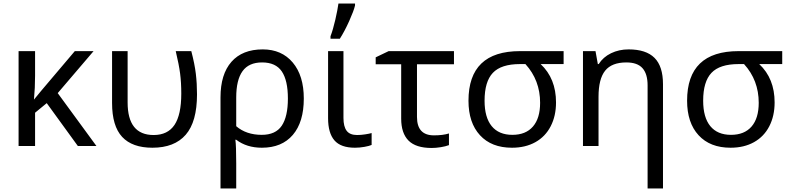

<svg xmlns="http://www.w3.org/2000/svg" viewBox="-20 -825 4465 1085"><path d="M402.8 -536.1H508.8L306.2 -298.8L524.9 0H419.9L244.1 -242.2L178.2 -188V0H85V-536.1H178.2V-397Q178.2 -329.1 171.9 -262.2L212.9 -312Z M841.3 9.8Q727.1 9.8 670.2 -51.5Q613.3 -112.8 613.3 -243.2V-536.1H701.2V-246.1Q701.2 -62 848.1 -62Q927.7 -62 966.1 -119.1Q1004.4 -176.3 1004.4 -295.9Q1004.4 -358.4 997.8 -409.4Q991.2 -460.4 973.1 -536.1H1061Q1080.1 -463.4 1086.7 -408Q1093.3 -352.5 1093.3 -292Q1093.3 -136.7 1029.5 -63.5Q965.8 9.8 841.3 9.8Z M1460.9 -472.2Q1386.2 -472.2 1350.6 -422.9Q1314.9 -373.5 1314.9 -273.9V-111.8Q1371.6 -63 1459 -63Q1537.6 -63 1572.3 -114.7Q1606.9 -166.5 1606.9 -268.1Q1606.9 -370.6 1572.5 -421.4Q1538.1 -472.2 1460.9 -472.2ZM1696.8 -268.1Q1696.8 -135.3 1634.8 -62.7Q1572.8 9.8 1460 9.8Q1374 9.8 1314.9 -35.2H1310.1Q1314.9 -2 1314.9 98.1V240.2H1226.1V-274.9Q1226.1 -405.3 1287.8 -475.6Q1349.6 -545.9 1464.8 -545.9Q1571.8 -545.9 1634.3 -471.7Q1696.8 -397.5 1696.8 -268.1Z M1920.9 -536.1V-158.2Q1920.9 -109.9 1939 -85.9Q1957 -62 1998 -62Q2019.5 -62 2043.5 -65.7Q2067.4 -69.3 2080.1 -73.2V-5.9Q2066.9 0 2039.6 4.9Q2012.2 9.8 1985.8 9.8Q1905.8 9.8 1869.9 -31.7Q1834 -73.2 1834 -157.2V-536.1ZM1847.7 -620.1Q1861.8 -656.7 1874.8 -713.1Q1887.7 -769.5 1892.6 -805.2H1986.3V-793.9Q1979 -763.2 1953.4 -706.1Q1927.7 -648.9 1900.4 -606H1847.7Z M2545.4 -536.1V-461.9H2336.4V-164.1Q2336.4 -60.1 2432.1 -60.1Q2482.9 -60.1 2517.1 -70.8V-4.9Q2498 2.4 2470.5 6.8Q2442.9 11.2 2419.4 11.2Q2330.1 11.2 2288.6 -30.5Q2247.1 -72.3 2247.1 -154.8V-461.9H2103V-501L2176.3 -536.1Z M2718.3 -255.9Q2718.3 -161.6 2758.5 -112.3Q2798.8 -63 2875.5 -63Q2951.2 -63 2991.7 -109.9Q3032.2 -156.7 3032.2 -244.1Q3032.2 -371.6 2949.2 -462.9H2918.5Q2812 -462.9 2765.1 -413.3Q2718.3 -363.8 2718.3 -255.9ZM3122.1 -246.1Q3122.1 -169.9 3092 -111.6Q3062 -53.2 3005.6 -21.7Q2949.2 9.8 2873 9.8Q2757.3 9.8 2692.4 -60.8Q2627.4 -131.3 2627.4 -255.9Q2627.4 -536.1 2918.5 -536.1H3165V-462.9H3035.2Q3122.1 -381.3 3122.1 -246.1Z M3639.6 240.2V-342.8Q3639.6 -407.2 3610.8 -439.7Q3582 -472.2 3519.5 -472.2Q3437 -472.2 3399.7 -425.5Q3362.3 -378.9 3362.3 -277.8V0H3274.4V-536.1H3345.2L3358.4 -462.9H3363.3Q3388.2 -502.4 3433.1 -524.2Q3478 -545.9 3532.2 -545.9Q3630.9 -545.9 3678.7 -498Q3726.6 -450.2 3726.6 -349.1V240.2Z M3953.6 -255.9Q3953.6 -161.6 3993.9 -112.3Q4034.2 -63 4110.8 -63Q4186.5 -63 4227.1 -109.9Q4267.6 -156.7 4267.6 -244.1Q4267.6 -371.6 4184.6 -462.9H4153.8Q4047.4 -462.9 4000.5 -413.3Q3953.6 -363.8 3953.6 -255.9ZM4357.4 -246.1Q4357.4 -169.9 4327.4 -111.6Q4297.4 -53.2 4241 -21.7Q4184.6 9.8 4108.4 9.8Q3992.7 9.8 3927.7 -60.8Q3862.8 -131.3 3862.8 -255.9Q3862.8 -536.1 4153.8 -536.1H4400.4V-462.9H4270.5Q4357.4 -381.3 4357.4 -246.1Z"/></svg>

Font: NotoSans
Style: Regular
Weight: 400
Designer: Monotype Design team
Foundry: Monotype Imaging Inc.
Version: Version 1.04; ttfautohint (v1.4.1)